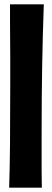

<svg xmlns="http://www.w3.org/2000/svg" viewBox="-20 -861 238 881"><path d="M181 -841Q176 -702 173.5 -559Q171 -416 171 -255Q171 -187 171 -145.5Q171 -104 171 -77.5Q171 -51 171.5 -34.5Q172 -18 172 0H22Q25 -88 26 -206Q27 -324 27 -480Q27 -548 27 -595.5Q27 -643 26.5 -682Q26 -721 26 -757.5Q26 -794 26 -841Z"/></svg>

Font: Ranchers
Style: Regular
Weight: 400
Designer: Pablo Impallari, Brenda Gallo
Foundry: Pablo Impallari, Brenda Gallo
Version: Version 1.000; ttfautohint (v0.8) -G 200 -r 50